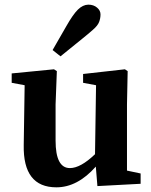

<svg xmlns="http://www.w3.org/2000/svg" viewBox="-20 -783 642 818"><path d="M216.8 -184.1Q216.8 -66.9 277.8 -66.9Q323.2 -66.9 384.8 -126L389.2 -419.9L334 -430.2V-467.8L512.2 -487.8L523.9 -480L521 -337.9V-56.2L579.1 -43.9V0L395 9.8L388.2 -73.2Q310.1 15.1 220.2 15.1Q77.6 15.1 81.1 -165L85 -419.9L29.8 -430.2V-470.2L210 -487.8L222.2 -480L216.8 -337.9ZM356 -763.2Q378.9 -763.2 393.6 -750.5Q408.2 -738.3 408.2 -721.7Q408.2 -705.1 402.3 -689.5Q396.5 -673.8 375.5 -655.8Q355 -637.7 333 -620.1L237.8 -543L204.1 -569.8L262.2 -670.9Q291 -721.7 312 -742.2Q333 -762.7 356 -763.2Z"/></svg>

Font: SourceSerifPro-Bold
Style: Bold
Weight: 700
Designer: Frank Grießhammer
Foundry: Adobe Systems Incorporated
Version: Version 1.014;PS Version 1.0;hotconv 1.0.73;makeotf.lib2.5.5